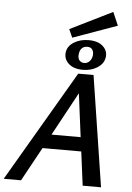

<svg xmlns="http://www.w3.org/2000/svg" viewBox="-78 -1088 780 1136"><g transform="rotate(5 312.0 -520.0)"><path d="M582 -961 319 -867 297 -916 548 -1040ZM398 -683Q342 -683 312 -711.5Q282 -740 289 -781Q295 -816 331.5 -838.5Q368 -861 418 -861Q475 -861 504.5 -832.5Q534 -804 526 -764Q519 -728 482.5 -705.5Q446 -683 398 -683ZM366 -774Q363 -749 374 -736.5Q385 -724 403 -724Q420 -724 433 -736.5Q446 -749 450 -772Q452 -794 443 -807.5Q434 -821 414 -821Q372 -821 366 -774ZM373 -658H464L566 0H457L431 -201H201L91 0H-12ZM247 -285H420L387 -543Z"/></g></svg>

Font: EauTestInfant Semibold
Style: Italic
Weight: 600
Italic angle: -12°
Designer: Christian Thalmann (Catharsis Fonts)
Version: Version 0.001;PS 000.001;hotconv 1.0.88;makeotf.lib2.5.64775